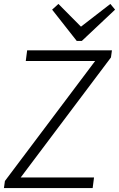

<svg xmlns="http://www.w3.org/2000/svg" viewBox="-31 -956 605 976"><path d="M-6 -36 485 -689 501 -646H100L107 -700H538L533 -664L42 -11L24 -54H447L440 0H-11ZM554 -907 385 -748H359L234 -907L266 -936L391 -810H367L530 -936Z"/></svg>

Font: Pathway Extreme 8pt Thin
Style: Italic
Weight: 100
Italic angle: -8°
Designer: Eduardo Rodriguez Tunni
Foundry: Eduardo Rodriguez Tunni
Version: Version 1.000